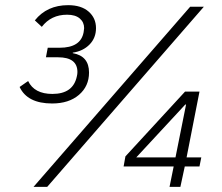

<svg xmlns="http://www.w3.org/2000/svg" viewBox="-20 -724 859 744"><path d="M679 0H637L653 -79H459L466 -118L697 -369H753L703 -114H760L753 -79H696ZM660 -114 701 -319H698L508 -114ZM163 0H110L717 -698H770ZM165 -539H211Q293 -539 304 -599Q306 -613 306 -615Q306 -638 289 -652.5Q272 -667 240 -667Q178 -667 142 -620L115 -645Q162 -704 244 -704Q295 -704 323.5 -679Q352 -654 352 -615Q352 -577 327 -551.5Q302 -526 262 -520V-518Q325 -507 325 -443Q325 -390 286 -356.5Q247 -323 182 -323Q86 -323 56 -387L89 -410Q113 -360 183 -360Q264 -360 278 -429Q280 -437 280 -445Q280 -502 205 -502H158Z"/></svg>

Font: IBM Plex Sans Light
Style: Italic
Weight: 300
Italic angle: -11.31°
Designer: Mike Abbink, Paul van der Laan, Pieter van Rosmalen
Foundry: Bold Monday
Version: Version 3.0